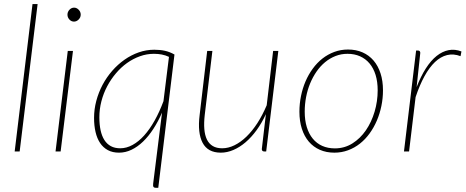

<svg xmlns="http://www.w3.org/2000/svg" viewBox="-20 -743 2284 942"><path d="M52 0 139.5 -723H164.5L76.5 0Z M338 -493 277.5 0H252.5L312.5 -493ZM376 -671Q376 -657.5 365.8 -647.2Q355.5 -637 343 -637Q330 -637 320.5 -647.2Q311 -657.5 311 -671Q311 -685 320.8 -695.2Q330.5 -705.5 343.5 -705.5Q356 -705.5 366 -695.2Q376 -685 376 -671Z M809 -464Q792 -472 773.8 -475.5Q755.5 -479 735 -479Q700 -479 666.5 -467Q633 -455 603.2 -433.8Q573.5 -412.5 548.8 -383.2Q524 -354 505.8 -319.5Q487.5 -285 477.5 -246.2Q467.5 -207.5 467.5 -167.5Q467.5 -132 473.5 -104Q479.5 -76 492 -56.2Q504.5 -36.5 523.8 -26Q543 -15.5 570 -15.5Q600.5 -15.5 630.2 -31.8Q660 -48 687.2 -78.2Q714.5 -108.5 738.5 -151.2Q762.5 -194 782 -246.5ZM775 -190.5Q756 -147 732.5 -110.8Q709 -74.5 682 -48.5Q655 -22.5 625.2 -8.2Q595.5 6 564 6Q532 6 509 -6.5Q486 -19 471 -41.5Q456 -64 448.8 -95.2Q441.5 -126.5 441.5 -164.5Q441.5 -207 452.5 -248.2Q463.5 -289.5 483.2 -326.8Q503 -364 530.5 -395.5Q558 -427 590.8 -450Q623.5 -473 660.5 -486Q697.5 -499 737 -499Q765.5 -499 789.2 -493.8Q813 -488.5 836 -475.5L756.5 178.5H744.5Q736 178.5 733 173.8Q730 169 731.5 157.5Z M1345.5 -493 1286 0H1275.5Q1269.5 0 1267 -3.5Q1264.5 -7 1264.5 -11.5L1284.5 -183Q1264.5 -139.5 1239 -104.5Q1213.5 -69.5 1184.8 -45Q1156 -20.5 1125 -7.2Q1094 6 1063.5 6Q999.5 6 974 -42.5Q948.5 -91 959.5 -179L996.5 -493H1022L984.5 -179Q980 -140 982.5 -109.8Q985 -79.5 995.2 -58.5Q1005.5 -37.5 1024 -26.5Q1042.5 -15.5 1070 -15.5Q1100 -15.5 1130.2 -30.2Q1160.5 -45 1189 -72.5Q1217.5 -100 1242.8 -139Q1268 -178 1288.5 -226.5L1320 -493Z M1623 -15Q1670 -15 1708.8 -39.2Q1747.5 -63.5 1775 -103.5Q1802.5 -143.5 1817.8 -194.8Q1833 -246 1833 -300Q1833 -342 1822.8 -375.2Q1812.5 -408.5 1793.2 -431.5Q1774 -454.5 1746.5 -466.8Q1719 -479 1685 -479Q1653.5 -479 1625.8 -468Q1598 -457 1574.8 -437.8Q1551.5 -418.5 1533 -391.8Q1514.5 -365 1501.5 -333.5Q1488.5 -302 1481.8 -266.8Q1475 -231.5 1475 -195Q1475 -153 1485.2 -119.5Q1495.5 -86 1514.5 -62.8Q1533.5 -39.5 1561 -27.2Q1588.5 -15 1623 -15ZM1620.5 6Q1581 6 1549.2 -8Q1517.5 -22 1495.2 -48Q1473 -74 1461 -111.2Q1449 -148.5 1449 -195Q1449 -234 1456.8 -272Q1464.5 -310 1479 -343.8Q1493.5 -377.5 1514.5 -406.2Q1535.5 -435 1562 -455.8Q1588.5 -476.5 1620 -488.2Q1651.5 -500 1687.5 -500Q1727 -500 1758.8 -486Q1790.5 -472 1812.8 -446Q1835 -420 1847 -383Q1859 -346 1859 -300Q1859 -261 1851.2 -223.2Q1843.5 -185.5 1829 -151.5Q1814.5 -117.5 1793.5 -88.5Q1772.5 -59.5 1746 -38.5Q1719.5 -17.5 1687.8 -5.8Q1656 6 1620.5 6Z M2024 -315.5Q2044.5 -368.5 2069.2 -407.2Q2094 -446 2122.2 -468.5Q2150.5 -491 2181.2 -497Q2212 -503 2244 -490.5L2239.5 -467.5Q2205 -480.5 2173.5 -472.8Q2142 -465 2114.2 -438.8Q2086.5 -412.5 2062.5 -368.8Q2038.5 -325 2019 -266.5L1987 0H1962L2021.5 -495H2031.5Q2037 -495 2039.5 -491.5Q2042 -488 2042 -483.5Z"/></svg>

Font: Lato ExtraLight
Style: Italic
Weight: 275
Italic angle: -7°
Designer: Lukasz Dziedzic with Adam Twardoch and Botio Nikoltchev
Foundry: tyPoland Lukasz Dziedzic
Version: Version 2.015; 2015-08-06; http://www.latofonts.com/